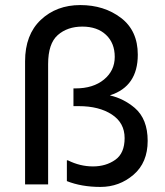

<svg xmlns="http://www.w3.org/2000/svg" viewBox="-20 -728 650 758"><path d="M415 -351Q468 -339 512 -302Q563 -258 563 -172Q563 -86 507 -38Q451 10 376.5 10Q302 10 244 -13V-95H248Q296 -71 347 -71Q398 -71 435 -97Q472 -123 472 -183Q472 -243 421.5 -276Q371 -309 291 -309H270V-379H278Q348 -379 390.5 -414Q433 -449 433 -503.5Q433 -558 398.5 -590.5Q364 -623 305 -623Q246 -623 208 -589.5Q170 -556 170 -475V0H79V-486Q79 -591 141 -649.5Q203 -708 297 -708Q391 -708 457.5 -657.5Q524 -607 524 -512Q524 -387 415 -352Z"/></svg>

Font: Varela
Style: Regular
Weight: 400
Designer: Joe Prince
Foundry: Joe Prince
Version: Version 1.000